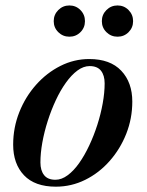

<svg xmlns="http://www.w3.org/2000/svg" viewBox="-20 -692 551 722"><path d="M190 10Q111 10 70.2 -33Q29.5 -76 29.5 -148Q29.5 -212 52.5 -270Q75.5 -328 115.5 -373Q155.5 -418 207 -444Q258.5 -470 315.5 -470Q394.5 -470 436 -426Q477.5 -382 477.5 -310Q477.5 -246.5 454.8 -189Q432 -131.5 392.2 -86.5Q352.5 -41.5 300.5 -15.8Q248.5 10 190 10ZM188.5 -16Q211.5 -16 234.2 -32.8Q257 -49.5 277.5 -78.5Q298 -107.5 315.5 -144.8Q333 -182 346 -222.5Q359 -263 366.2 -303.2Q373.5 -343.5 373.5 -378.5Q373.5 -408.5 359.8 -426Q346 -443.5 317 -443.5Q294 -443.5 271.2 -426.8Q248.5 -410 227.8 -381Q207 -352 189.8 -315Q172.5 -278 159.5 -237.2Q146.5 -196.5 139.2 -156.2Q132 -116 132 -81Q132 -51 145.8 -33.5Q159.5 -16 188.5 -16ZM422 -554Q397.5 -554 380.2 -571Q363 -588 363 -612.5Q363 -637 380.2 -654.2Q397.5 -671.5 422 -671.5Q446.5 -671.5 463.5 -654.2Q480.5 -637 480.5 -612.5Q480.5 -588 463.5 -571Q446.5 -554 422 -554ZM241 -554Q216.5 -554 199.2 -571Q182 -588 182 -612.5Q182 -637 199.2 -654.2Q216.5 -671.5 241 -671.5Q265.5 -671.5 282.5 -654.2Q299.5 -637 299.5 -612.5Q299.5 -588 282.5 -571Q265.5 -554 241 -554Z"/></svg>

Font: Bodoni Moda 9pt SemiBold
Style: Italic
Weight: 600
Italic angle: -13°
Designer: Owen Earl
Foundry: indestructible type
Version: Version 2.004